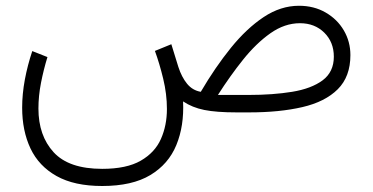

<svg xmlns="http://www.w3.org/2000/svg" viewBox="-20 -384 1273 656"><path d="M329.1 251.5Q233.9 251.5 173.3 217.5Q112.8 183.6 84.2 123.3Q55.7 63 55.7 -16.1Q55.7 -62.5 64.9 -112.1Q74.2 -161.6 90.3 -209.5L142.1 -189Q128.9 -146 120.1 -101.1Q111.3 -56.2 111.3 -13.2Q111.3 79.6 163.3 136.2Q215.3 192.9 329.1 192.9Q412.6 192.9 460.9 165Q509.3 137.2 529.8 90.8Q550.3 44.4 550.3 -11.7Q550.3 -62.5 537.6 -115Q524.9 -167.5 509.3 -210L565.4 -232.9L589.4 -155.3Q600.6 -120.6 619.1 -97.9Q637.7 -75.2 666 -70.3Q715.3 -154.3 769 -220.7Q822.8 -287.1 880.9 -325.7Q939 -364.3 1001.5 -364.3Q1052.7 -364.3 1092.5 -341.3Q1132.3 -318.4 1154.8 -280Q1177.2 -241.7 1177.2 -195.8Q1177.2 -122.1 1134 -79.1Q1090.8 -36.1 1013.2 -18.1Q935.5 0 831.5 0H788.6Q719.2 0 678 -8.3Q636.7 -16.6 605.5 -37.6Q609.4 46.4 582.5 111.6Q555.7 176.8 493.7 214.1Q431.6 251.5 329.1 251.5ZM1004.9 -304.7Q952.6 -304.7 903.8 -270.3Q855 -235.8 810.3 -179.9Q765.6 -124 724.6 -59.6H829.6Q912.1 -59.6 978 -70.3Q1043.9 -81.1 1082.3 -109.6Q1120.6 -138.2 1120.6 -190.4Q1120.6 -240.2 1087.9 -272.5Q1055.2 -304.7 1004.9 -304.7Z"/></svg>

Font: Vazirmatn RD UI FD ExtraLight
Style: Regular
Weight: 200
Designer: Saber Rastikerdar
Foundry: Saber Rastikerdar
Version: Version 33.003